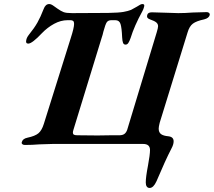

<svg xmlns="http://www.w3.org/2000/svg" viewBox="-20 -715 1059 951"><path d="M347 -597Q347 -607 342.5 -611Q338 -615 329 -615H315Q281 -615 248 -597Q215 -579 188 -551Q139 -499 120 -499Q106 -499 110 -516Q112 -529 124 -544Q150 -576 165.5 -603.5Q181 -631 196 -670Q205 -695 224 -695Q233 -695 246 -685.5Q259 -676 265 -672Q282 -660 295 -655Q308 -650 337 -650L516 -651Q569 -652 591.5 -656Q614 -660 629 -666Q641 -672 658 -682Q677 -695 685 -695Q692 -695 694 -691Q696 -687 693 -679Q691 -670 685 -659Q645 -586 627 -527Q621 -510 615.5 -502Q610 -494 602 -494Q593 -494 589.5 -502.5Q586 -511 585 -530Q583 -577 577 -596Q571 -615 551 -615H532Q516 -615 509 -605Q502 -595 492 -558Q489 -543 483 -526L344 -73Q341 -64 341 -58Q341 -51 346 -48Q351 -45 363 -45L463 -44Q513 -44 530 -45H571Q587 -45 596 -51.5Q605 -58 610 -72L756 -554Q763 -577 763 -585Q763 -596 754.5 -603.5Q746 -611 723 -619Q714 -622 710.5 -627Q707 -632 709 -640Q712 -654 732 -654Q754 -654 800 -652Q844 -650 863 -650Q897 -650 934 -653Q984 -655 1004 -655Q1011 -655 1015.5 -651Q1020 -647 1019 -641Q1015 -625 991 -619Q953 -611 935.5 -598Q918 -585 909 -554L771 -107Q766 -87 766 -78Q766 -59 778 -50.5Q790 -42 814 -40Q840 -37 840 -15Q840 1 829 21Q799 79 755 183Q740 216 721 216Q712 216 707 209Q702 202 702 189Q702 162 713 105Q723 51 723 28Q723 -2 689 -2H241Q222 -2 176 0Q139 3 103 3Q95 3 90.5 -1Q86 -5 88 -11Q92 -28 116 -33Q154 -41 170.5 -55Q187 -69 197 -101L330 -525Q347 -577 347 -597Z"/></svg>

Font: EB Garamond
Style: Bold Italic
Weight: 700
Italic angle: -17.2°
Designer: Georg Duffner and Octavio Pardo
Foundry: Georg Duffner
Version: Version 1.000